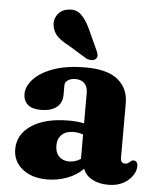

<svg xmlns="http://www.w3.org/2000/svg" viewBox="-53 -784 689 842"><g transform="rotate(5 291.0 -362.5)"><path d="M35 -106.5Q35 -172.5 95.2 -212.2Q155.5 -252 259.5 -252Q297 -252 326 -245.5V-380Q326 -406 311.8 -421Q297.5 -436 272.5 -436Q251.5 -436 238.5 -427Q225.5 -418 225.5 -404V-363.5Q225.5 -327 201 -307.5Q176.5 -288 131.5 -288Q93 -288 73.8 -305Q54.5 -322 54.5 -352Q54.5 -384.5 83.5 -416.5Q112.5 -448.5 170 -469.5Q227.5 -490.5 313 -490.5Q408 -490.5 454.2 -452.5Q500.5 -414.5 500.5 -349V-108.5Q500.5 -85.5 521 -85.5Q529 -85.5 533.5 -88.8Q538 -92 542 -95.5Q544.5 -98.5 547.8 -100.5Q551 -102.5 555.5 -102.5Q575 -102.5 575 -78.5Q575 -58 560.8 -36.8Q546.5 -15.5 519.8 -1Q493 13.5 454.5 13.5Q412.5 13.5 382.8 -3.2Q353 -20 344 -47.5Q316 -18.5 273.8 -2.5Q231.5 13.5 185.5 13.5Q117.5 13.5 76.2 -20.2Q35 -54 35 -106.5ZM213.5 -138.5Q213.5 -107.5 230.5 -90.5Q247.5 -73.5 274.5 -73.5Q302.5 -73.5 326 -89.5V-196.5Q305.5 -204 282.5 -204Q251 -204 232.2 -186.5Q213.5 -169 213.5 -138.5ZM311 -659.5 352 -570Q357.5 -559 359 -549.5Q360.5 -540 353 -532Q346 -525 334.5 -524.8Q323 -524.5 312.5 -529L228 -580.5Q194 -598 176.8 -616.2Q159.5 -634.5 155.5 -661Q151 -686.5 166.5 -709.2Q182 -732 213 -736.5Q248.5 -742 271 -720Q293.5 -698 311 -659.5Z"/></g></svg>

Font: Fraunces 9pt S050
Style: Bold
Weight: 700
Version: Version 1.000; ttfautohint (v1.8.3)